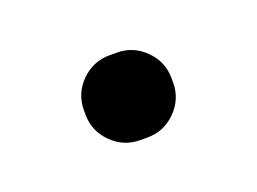

<svg xmlns="http://www.w3.org/2000/svg" viewBox="-38 -182 336 251"><g transform="rotate(-20 130.0 -56.0)"><path d="M135 -115Q158 -115 174.5 -98.5Q191 -82 191 -59V-53Q191 -30 174.5 -13.5Q158 3 135 3H125Q102 3 85.5 -13.5Q69 -30 69 -53V-59Q69 -82 85.5 -98.5Q102 -115 125 -115Z"/></g></svg>

Font: VarelaRound
Style: Regular
Weight: 400
Designer: Joe Prince, Avraham Cornfeld
Foundry: Joe Prince, Avraham Cornfeld
Version: Version 2.000;PS 002.000;hotconv 1.0.88;makeotf.lib2.5.64775